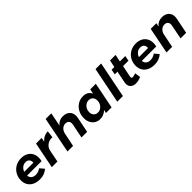

<svg xmlns="http://www.w3.org/2000/svg" viewBox="353 -2222 3708 3708"><g transform="rotate(-45 2207.5 -367.5)"><path d="M585 -306Q585 -265 575 -222H180Q185 -170 219 -141.5Q253 -113 311 -113Q346 -113 380.5 -125Q415 -137 443 -159L518 -71Q432 6 306 6Q222 6 159.5 -24Q97 -54 63 -109.5Q29 -165 29 -238Q29 -324 68.5 -394Q108 -464 177.5 -503.5Q247 -543 334 -543Q411 -543 467.5 -513.5Q524 -484 554.5 -430.5Q585 -377 585 -306ZM340 -428Q290 -428 250 -396.5Q210 -365 192 -313H442Q446 -366 419 -397Q392 -428 340 -428Z M1067 -544 1049 -400Q1042 -401 1029 -401Q958 -401 905 -360.5Q852 -320 837 -258L786 0H632L739 -538H893L875 -448Q911 -495 960 -519Q1009 -543 1067 -544Z M1666 -370Q1666 -340 1661 -317L1597 0H1443L1502 -295Q1505 -310 1505 -324Q1505 -364 1480 -387.5Q1455 -411 1412 -411Q1361 -411 1321.5 -374.5Q1282 -338 1270 -279L1213 0H1060L1206 -742H1360L1306 -464Q1370 -545 1477 -545Q1564 -545 1615 -497.5Q1666 -450 1666 -370Z M1738 -232Q1738 -319 1775.5 -390.5Q1813 -462 1879 -503Q1945 -544 2025 -544Q2089 -544 2133 -517.5Q2177 -491 2200 -440L2219 -538H2372L2265 0H2112L2127 -68Q2053 6 1952 6Q1889 6 1840.5 -24Q1792 -54 1765 -108Q1738 -162 1738 -232ZM2166 -287Q2166 -344 2134 -378Q2102 -412 2049 -412Q2007 -412 1971 -389Q1935 -366 1914 -326.5Q1893 -287 1893 -241Q1893 -183 1925 -149Q1957 -115 2010 -115Q2052 -115 2088 -138Q2124 -161 2145 -200.5Q2166 -240 2166 -287Z M2722 -742 2574 0H2420L2568 -742Z M2939 -179Q2936 -164 2936 -154Q2936 -137 2944 -130Q2952 -123 2968 -123Q3004 -123 3051 -145L3070 -28Q3037 -11 3000 -2Q2963 7 2928 7Q2861 7 2820.5 -28Q2780 -63 2780 -125Q2780 -147 2784 -166L2833 -407H2759L2779 -514H2854L2884 -662H3036L3006 -514H3153L3133 -407H2985Z M3717 -306Q3717 -265 3707 -222H3312Q3317 -170 3351 -141.5Q3385 -113 3443 -113Q3478 -113 3512.5 -125Q3547 -137 3575 -159L3650 -71Q3564 6 3438 6Q3354 6 3291.5 -24Q3229 -54 3195 -109.5Q3161 -165 3161 -238Q3161 -324 3200.5 -394Q3240 -464 3309.5 -503.5Q3379 -543 3466 -543Q3543 -543 3599.5 -513.5Q3656 -484 3686.5 -430.5Q3717 -377 3717 -306ZM3472 -428Q3422 -428 3382 -396.5Q3342 -365 3324 -313H3574Q3578 -366 3551 -397Q3524 -428 3472 -428Z M4372 -370Q4372 -346 4366 -317L4302 0H4149L4207 -295Q4210 -310 4210 -324Q4210 -364 4185.5 -387.5Q4161 -411 4117 -411Q4066 -411 4026.5 -374.5Q3987 -338 3975 -279L3919 0H3765L3871 -538H4026L4011 -464Q4077 -545 4182 -545Q4270 -545 4321 -497.5Q4372 -450 4372 -370Z"/></g></svg>

Font: Gontserrat SemiBold
Style: Italic
Weight: 600
Italic angle: -11.3°
Designer: Julieta Ulanovsky
Foundry: Julieta Ulanovsky
Version: Version 6.001